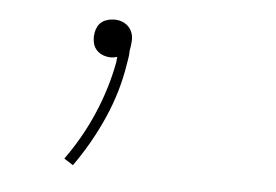

<svg xmlns="http://www.w3.org/2000/svg" viewBox="-33 -104 516 359"><g transform="rotate(5 225.0 76.0)"><path d="M115 215 98 204Q129 161 149.5 113Q170 65 179 16Q179 13 179.5 10.5Q180 8 180 6Q177 7 174 7.5Q171 8 168 8Q161 8 154 5.5Q147 3 142 -2Q137 -7 135 -13.5Q133 -20 133 -28Q133 -30 133.5 -32Q134 -34 134 -36Q135 -42 138 -47.5Q141 -53 146 -56.5Q151 -60 157 -61.5Q163 -63 169 -63Q179 -63 187.5 -58.5Q196 -54 200.5 -45.5Q205 -37 204.5 -27Q204 -17 202 -7V-6Q202 0 201 6Q200 12 199 18Q191 70 169 120Q147 170 115 215Z"/></g></svg>

Font: Iosevka Etoile Thin Oblique
Style: Regular
Weight: 100
Italic angle: -9°
Designer: Belleve Invis
Foundry: Belleve Invis
Version: Version 15.5.2; ttfautohint (v1.8.4)